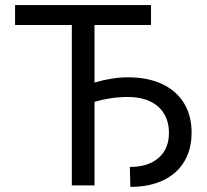

<svg xmlns="http://www.w3.org/2000/svg" viewBox="-20 -727 813 753"><path d="M572.3 -628.9H350.6V-403.3Q421.4 -423.8 482.4 -423.8Q558.6 -423.8 614.7 -397.9Q670.9 -372.1 701.2 -323.2Q731.4 -274.4 731.4 -207Q731.4 -141.6 702.6 -93.5Q673.8 -45.4 619.9 -19.8Q565.9 5.9 491.2 5.9L489.3 -72.3Q561 -72.3 601.8 -107.7Q642.6 -143.1 642.6 -206.1Q642.6 -249.5 623.3 -281.2Q604 -313 567.6 -329.8Q531.2 -346.7 481.4 -346.7Q416 -346.7 350.6 -327.6V0H261.7V-628.9H39.1V-707H572.3Z"/></svg>

Font: Pretendard
Style: Regular
Weight: 400
Designer: Base glyphs from Inter by Rasmus Andersson; Hangeul glyphs from Noto Sans CJK(Source Han Sans) by Jang Soo-young and Kan
Foundry: Kil Hyung-jin
Version: Version 1.309